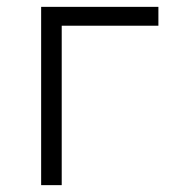

<svg xmlns="http://www.w3.org/2000/svg" viewBox="-20 -540 540 560"><path d="M100 0V-520H442V-465H160V0Z"/></svg>

Font: Iosevka SS04 Light
Style: Regular
Weight: 300
Monospace: yes
Designer: Belleve Invis
Foundry: Belleve Invis
Version: Version 19.0.0; ttfautohint (v1.8.4)